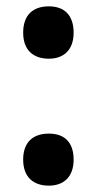

<svg xmlns="http://www.w3.org/2000/svg" viewBox="-20 -574 306 605"><path d="M53 -471C53 -416 85 -389 134 -389C180 -389 212 -416 212 -471C212 -527 182 -554 134 -554C84 -554 53 -527 53 -471ZM53 -71C53 -16 85 11 134 11C180 11 212 -16 212 -71C212 -127 182 -153 134 -153C84 -153 53 -126 53 -71Z"/></svg>

Font: Noto Sans Lao UI Cond
Style: Bold
Weight: 700
Width: 3
Designer: Monotype Design Team
Foundry: Monotype Imaging Inc.
Version: Version 2.000